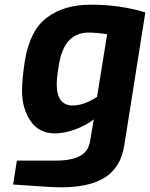

<svg xmlns="http://www.w3.org/2000/svg" viewBox="-20 -563 640 819"><path d="M36 224 52 122H221Q284 122 321 102.5Q358 83 365 35L380 -54Q349 -29 302 -11.5Q255 6 214 6Q147 6 110.5 -46.5Q74 -99 74 -178Q74 -223 86 -303Q107 -433 180 -488Q253 -543 367 -543Q436 -543 496.5 -533.5Q557 -524 600 -510L510 58Q495 151 428.5 193.5Q362 236 242 236Q208 236 169 233ZM394 -150 437 -417Q391 -424 358 -424Q307 -424 275 -391Q243 -358 231 -286Q222 -233 222 -203Q222 -158 239.5 -135.5Q257 -113 289 -113Q338 -113 394 -150Z"/></svg>

Font: Exo
Style: Bold Italic
Weight: 700
Italic angle: -9°
Designer: Natanael Gama
Foundry: Natanael Gama
Version: Version 1.500; ttfautohint (v1.6)